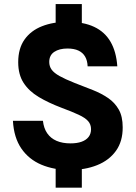

<svg xmlns="http://www.w3.org/2000/svg" viewBox="-20 -828 655 928"><path d="M249 79V-19.5H375.5V79ZM249 -707V-808.5H375.5V-707ZM316.5 -6.5Q240.5 -6.5 180 -32Q119.5 -57.5 83.2 -110.2Q47 -163 42.5 -244H187.5Q191.5 -208 208.2 -183.8Q225 -159.5 253.5 -147.2Q282 -135 320.5 -135Q352.5 -135 374.5 -143Q396.5 -151 408.2 -166.2Q420 -181.5 420 -203.5Q420 -226.5 406 -242.5Q392 -258.5 360.5 -273.2Q329 -288 276.5 -307.5Q214.5 -331 167.5 -359Q120.5 -387 94.2 -427.2Q68 -467.5 68 -527.5Q68 -593.5 98.5 -636.8Q129 -680 183 -701.2Q237 -722.5 307 -722.5Q383.5 -722.5 435 -698.2Q486.5 -674 514.2 -626.2Q542 -578.5 547 -507.5H403.5Q402.5 -535 391.5 -554.2Q380.5 -573.5 359.2 -583.5Q338 -593.5 306 -593.5Q266.5 -593.5 242.2 -577.2Q218 -561 218 -528.5Q218 -507.5 229.5 -491.5Q241 -475.5 267.8 -460.5Q294.5 -445.5 341 -427Q386.5 -409.5 428.2 -393Q470 -376.5 502.5 -354.2Q535 -332 554 -298.5Q573 -265 573 -213Q573.5 -145 540.5 -99Q507.5 -53 449.5 -29.8Q391.5 -6.5 316.5 -6.5Z"/></svg>

Font: Spline Sans
Style: Regular
Weight: 400
Designer: Eben Sorkin, Mirko Velimirovic
Foundry: Sorkin Type
Version: Version 1.001